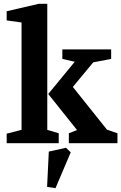

<svg xmlns="http://www.w3.org/2000/svg" viewBox="-20 -751 636 1007"><path d="M15 0V-50L93 -70V-633L15 -644V-692L183 -731H228V-70L288 -52V0ZM341 0V-52L384 -69L233 -258L372 -427L307 -442V-492H563V-442L469 -424L362 -295L541 -71L596 -52V0ZM271 236 227 229 236 44 326 24 351 48Z"/></svg>

Font: Manuale
Style: Bold
Weight: 700
Version: Version 1.002